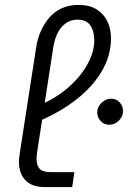

<svg xmlns="http://www.w3.org/2000/svg" viewBox="-20 -762 521 782"><path d="M162 0Q110 0 83.5 -28Q57 -56 57 -104Q57 -113 58.5 -122.5Q60 -132 61 -141L127 -567Q132 -603 146 -634.5Q160 -666 181 -690.5Q202 -715 232 -728.5Q262 -742 299 -742Q345 -742 374 -723.5Q403 -705 417.5 -674.5Q432 -644 432 -606Q432 -554 411.5 -505.5Q391 -457 351.5 -413Q312 -369 257 -332Q202 -295 135 -267L137 -332Q205 -360 256 -404Q307 -448 335.5 -499Q364 -550 364 -597Q364 -635 348 -658.5Q332 -682 295 -682Q259 -682 232.5 -653.5Q206 -625 197 -569L133 -154Q131 -143 130 -133Q129 -123 129 -114Q129 -87 142 -74Q155 -61 184 -61H283L274 0ZM424 -254Q404 -254 390 -269Q376 -284 376 -304Q376 -319 384 -331.5Q392 -344 405 -352Q418 -360 432 -360Q454 -360 467.5 -345Q481 -330 481 -310Q481 -295 473 -282Q465 -269 452.5 -261.5Q440 -254 424 -254Z"/></svg>

Font: MuseoModerno Thin Light
Style: Italic
Weight: 300
Italic angle: -9°
Version: Version 1.003